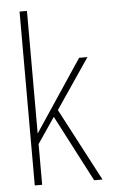

<svg xmlns="http://www.w3.org/2000/svg" viewBox="-53 -765 477 802"><g transform="rotate(-5 186.0 -364.5)"><path d="M60 0V-729H91V0ZM309 0 155 -296 180 -312 344 0ZM85 -162V-206L291 -515H326L174 -291L170 -287Z"/></g></svg>

Font: Hubot Sans Condensed ExtraLight
Style: Regular
Weight: 200
Width: 3
Designer: Deni Anggara
Foundry: GitHub, Inc., Subsidiary of Microsoft Corporation
Version: Version 2.000